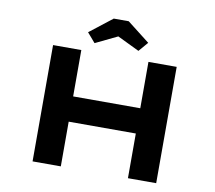

<svg xmlns="http://www.w3.org/2000/svg" viewBox="-95 -1028 1276 1138"><g transform="rotate(10 543.5 -458.5)"><path d="M746 0V-700H916V0ZM172 0V-700H342V0ZM238 -269 240 -421H836V-269ZM412 -754 363 -811 499 -917H589L725 -811L676 -754L529 -825H559Z"/></g></svg>

Font: Lexend Zetta
Style: Bold
Weight: 700
Designer: Bonnie Shaver-Troup, Thomas Jockin
Foundry: Lexend
Version: Version 1.007